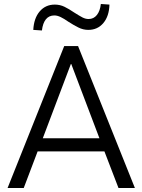

<svg xmlns="http://www.w3.org/2000/svg" viewBox="-20 -934 706 954"><path d="M17.7 0 299 -705H367.9L650.2 0H568.7L491.3 -201.4L527.3 -181.7H138.9L174.4 -201.4L98 0ZM332.1 -615.9 186.3 -230.3 166.8 -247.1H499.1L480.4 -230.3L334.1 -615.9ZM188.3 -782.6 145.4 -785.5Q148.4 -843.7 177.3 -877.4Q206.2 -911.2 252.3 -911.2Q278 -911.2 300.5 -900.3Q323 -889.3 348.8 -871.7Q374.5 -855.4 389.7 -847.4Q405 -839.5 420.3 -839.5Q445.6 -839.5 461.5 -859.6Q477.3 -879.7 481.1 -914.2L523.8 -911.2Q522.3 -853.6 493.6 -819.6Q465 -785.5 418.8 -785.5Q393.1 -785.5 369.3 -797.5Q345.5 -809.4 320.1 -825.8Q297.9 -841.4 281.1 -849.4Q264.4 -857.3 250.1 -857.3Q223.6 -857.3 208 -838.1Q192.5 -818.8 188.3 -782.6Z"/></svg>

Font: Nunito Sans 12pt ExtraLight SemiCondensed
Style: Regular
Weight: 200
Width: 4
Version: Version 3.101;gftools[0.9.27]